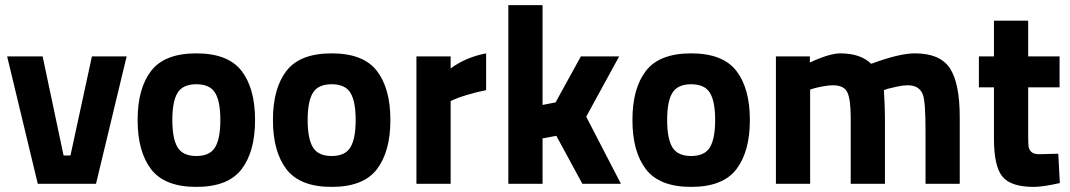

<svg xmlns="http://www.w3.org/2000/svg" viewBox="-20 -720 4189 752"><path d="M8 -499H147L229 -111H256L340 -499H476L356 0H128Z M572 -442.5Q625 -511 749 -511Q873 -511 926 -442.5Q979 -374 979 -250Q979 -126 926 -57Q873 12 749 12Q625 12 572 -57Q519 -126 519 -250Q519 -374 572 -442.5ZM675.5 -143Q696 -109 749 -109Q802 -109 822.5 -143Q843 -177 843 -250Q843 -323 822.5 -356.5Q802 -390 749 -390Q696 -390 675.5 -356.5Q655 -323 655 -250Q655 -177 675.5 -143Z M1102 -442.5Q1155 -511 1279 -511Q1403 -511 1456 -442.5Q1509 -374 1509 -250Q1509 -126 1456 -57Q1403 12 1279 12Q1155 12 1102 -57Q1049 -126 1049 -250Q1049 -374 1102 -442.5ZM1205.5 -143Q1226 -109 1279 -109Q1332 -109 1352.5 -143Q1373 -177 1373 -250Q1373 -323 1352.5 -356.5Q1332 -390 1279 -390Q1226 -390 1205.5 -356.5Q1185 -323 1185 -250Q1185 -177 1205.5 -143Z M1611 0V-499H1745V-452Q1805 -496 1884 -511V-367Q1845 -359 1810 -348.5Q1775 -338 1760 -331L1745 -324V0Z M2105 0H1971V-700H2105V-309L2156 -319L2255 -499H2405L2276 -263L2412 0H2261L2159 -188L2105 -178Z M2510 -442.5Q2563 -511 2687 -511Q2811 -511 2864 -442.5Q2917 -374 2917 -250Q2917 -126 2864 -57Q2811 12 2687 12Q2563 12 2510 -57Q2457 -126 2457 -250Q2457 -374 2510 -442.5ZM2613.5 -143Q2634 -109 2687 -109Q2740 -109 2760.5 -143Q2781 -177 2781 -250Q2781 -323 2760.5 -356.5Q2740 -390 2687 -390Q2634 -390 2613.5 -356.5Q2593 -323 2593 -250Q2593 -177 2613.5 -143Z M3153 0H3019V-499H3152V-475Q3185 -491 3220 -502Q3251 -511 3270 -511Q3351 -511 3392 -470Q3502 -511 3563 -511Q3662 -511 3700.5 -452.5Q3739 -394 3739 -261V0H3605V-206Q3605 -321 3595 -348Q3582 -386 3535 -386Q3517 -386 3494 -381Q3471 -376 3456 -372L3442 -367Q3446 -298 3446 -259V0H3312V-257Q3312 -330 3299 -358Q3286 -386 3242 -386Q3227 -386 3205 -382Q3183 -378 3168 -374L3153 -369Z M4130 -378H4007V-189Q4007 -159 4008.5 -146.5Q4010 -134 4019.5 -125Q4029 -116 4049 -116L4125 -118L4131 -3Q4064 12 4029 12Q3939 12 3906 -28.5Q3873 -69 3873 -178V-378H3814V-499H3873V-639H4007V-499H4130Z"/></svg>

Font: TitilliumText22L Xb
Style: Bold
Weight: 400
Designer: Campivisivi
Foundry: Campivisivi
Version: 1.000